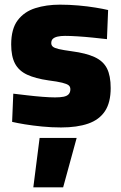

<svg xmlns="http://www.w3.org/2000/svg" viewBox="-20 -535 521 824"><path d="M123 269 150 57H309L251 269ZM242 12Q201 12 160.5 8Q120 4 86.5 -1.5Q53 -7 32 -12L37 -133Q63 -130 96.5 -126Q130 -122 162.5 -119.5Q195 -117 216 -117Q239 -117 253.5 -120Q268 -123 275 -131Q282 -139 282 -152Q282 -163 274.5 -169Q267 -175 247 -180Q227 -185 188 -190Q132 -198 96.5 -214.5Q61 -231 44.5 -262Q28 -293 28 -344Q28 -411 56 -448Q84 -485 131.5 -500Q179 -515 237 -515Q277 -515 316.5 -511.5Q356 -508 389.5 -502.5Q423 -497 444 -492L439 -367Q413 -370 379 -373.5Q345 -377 313 -379Q281 -381 259 -381Q241 -381 227.5 -378Q214 -375 207 -368.5Q200 -362 200 -350Q200 -341 206.5 -335Q213 -329 232 -324.5Q251 -320 288 -315Q349 -307 386 -290Q423 -273 439 -241.5Q455 -210 455 -157Q455 -95 430.5 -58Q406 -21 358.5 -4.5Q311 12 242 12Z"/></svg>

Font: Cairo Play Black
Style: Regular
Weight: 900
Version: Version 3.119